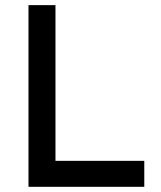

<svg xmlns="http://www.w3.org/2000/svg" viewBox="-20 -720 621 740"><path d="M89.8 0V-700.2H193.8V-100.1H536.1V0Z"/></svg>

Font: Overpass
Style: Regular
Weight: 400
Designer: Delve Withrington
Foundry: Delve Fonts
Version: Version 1.001